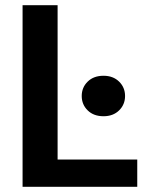

<svg xmlns="http://www.w3.org/2000/svg" viewBox="-20 -720 595 740"><path d="M67 0V-700H202V-105H509V0ZM379 -272Q341 -272 318 -294.5Q295 -317 295 -350Q295 -383 318 -405.5Q341 -428 379 -428Q416 -428 439 -405.5Q462 -383 462 -350Q462 -317 439 -294.5Q416 -272 379 -272Z"/></svg>

Font: DM Sans 24pt
Style: Bold
Weight: 700
Designer: Colophon Foundry, Jonny Pinhorn
Foundry: Colophon Foundry
Version: Version 4.004;gftools[0.9.30]